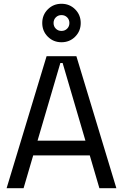

<svg xmlns="http://www.w3.org/2000/svg" viewBox="-20 -998 652 1018"><path d="M15 0 227 -700H385L597 0H507L456 -174H156L105 0ZM179 -252H433L312 -664H300ZM306 -774Q263 -774 233.5 -803.5Q204 -833 204 -876Q204 -919 233.5 -948.5Q263 -978 306 -978Q349 -978 378.5 -948.5Q408 -919 408 -876Q408 -833 378.5 -803.5Q349 -774 306 -774ZM306 -834Q324 -834 336 -846Q348 -858 348 -876Q348 -894 336 -906Q324 -918 306 -918Q288 -918 276 -906Q264 -894 264 -876Q264 -858 276 -846Q288 -834 306 -834Z"/></svg>

Font: Space Mono
Style: Regular
Weight: 400
Monospace: yes
Designer: Colophon Foundry + Benjamin Critton
Foundry: Colophon Foundry & Benjamin Critton
Version: Version 1.003; ttfautohint (v1.8.4.7-5d5b)